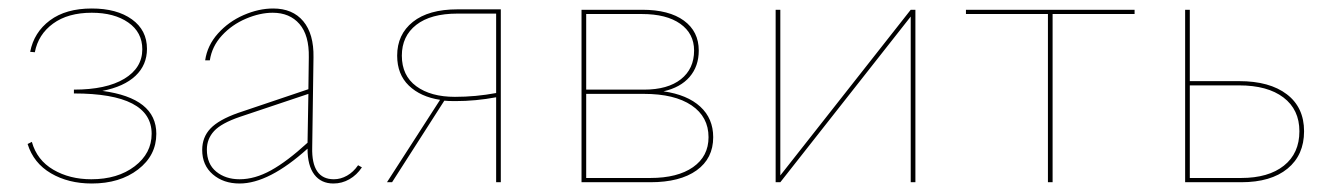

<svg xmlns="http://www.w3.org/2000/svg" viewBox="-20 -429 3134 452"><path d="M348 -114Q348 -63 305 -30Q262 3 196 3Q141 3 100 -21Q59 -45 45 -90L55 -95Q67 -52 105.5 -29.5Q144 -7 195 -7Q257 -7 297 -37.5Q337 -68 337 -114Q337 -209 154 -209V-218Q230 -218 272.5 -243.5Q315 -269 315 -313Q315 -353 282 -376Q249 -399 196 -399Q140 -399 105 -373.5Q70 -348 62 -306L51 -307Q60 -353 97.5 -381Q135 -409 196 -409Q255 -409 290.5 -383.5Q326 -358 326 -314Q326 -276 299 -250.5Q272 -225 221 -215Q348 -198 348 -114Z M832 -35Q820 -17 802.5 -7Q785 3 765 3Q736 3 720 -18Q704 -39 704 -79Q613 3 544 3Q506 3 481 -18.5Q456 -40 456 -76Q456 -106 475.5 -126.5Q495 -147 540 -163L706 -219L707 -294Q708 -346 685 -372.5Q662 -399 622 -399Q592 -399 559 -385Q526 -371 502.5 -345.5Q479 -320 474 -287H463Q468 -322 493 -350Q518 -378 553.5 -393.5Q589 -409 623 -409Q669 -409 694 -379Q719 -349 718 -294L715 -82Q713 -7 766 -7Q782 -7 797 -15.5Q812 -24 823 -40ZM544 -7Q580 -7 618 -28Q656 -49 704 -93L706 -208L545 -154Q501 -139 484 -120.5Q467 -102 467 -77Q467 -43 489 -25Q511 -7 544 -7Z M1159 -407V0H1148V-200Q1100 -191 1052 -191Q1034 -191 1026 -192L903 0H891L1016 -194Q970 -201 942.5 -227.5Q915 -254 915 -298Q915 -348 952 -377.5Q989 -407 1057 -407ZM1148 -210V-397H1057Q994 -397 960 -370.5Q926 -344 926 -298Q926 -251 960 -226Q994 -201 1051 -201Q1100 -201 1148 -210Z M1659 -106Q1659 -56 1620 -28Q1581 0 1511 0H1349V-406H1492Q1555 -406 1590 -380.5Q1625 -355 1625 -310Q1625 -273 1603.5 -248Q1582 -223 1542 -214Q1598 -206 1628.5 -178Q1659 -150 1659 -106ZM1360 -396V-218H1496Q1552 -218 1583 -242.5Q1614 -267 1614 -310Q1614 -350 1581.5 -373Q1549 -396 1491 -396ZM1648 -106Q1648 -154 1608 -181Q1568 -208 1496 -208H1360V-10H1511Q1575 -10 1611.5 -35.5Q1648 -61 1648 -106Z M2135 0H2124V-390L1817 0H1806V-406H1817V-16L2124 -406H2135Z M2651 -396H2458V0H2447V-396H2254V-406H2651Z M3050 -120Q3050 -64 3011 -32Q2972 0 2902 0H2770V-406H2781V-238H2897Q2969 -238 3009.5 -207Q3050 -176 3050 -120ZM3039 -120Q3039 -171 3001.5 -199.5Q2964 -228 2897 -228H2781V-10H2902Q2966 -10 3002.5 -39Q3039 -68 3039 -120Z"/></svg>

Font: Ysabeau Hairline
Style: Regular
Weight: 100
Designer: Christian Thalmann (Catharsis Fonts)
Version: Version 0.003